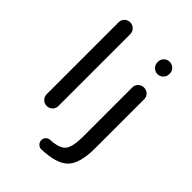

<svg xmlns="http://www.w3.org/2000/svg" viewBox="-272 -875 1218 1218"><g transform="rotate(45 337.0 -265.5)"><path d="M107.4 -52.7V-697.3Q107.4 -719.7 122.6 -734.9Q137.7 -750 159.7 -750Q181.6 -750 197.3 -734.4Q212.9 -718.8 212.9 -697.3V-52.7Q212.9 -30.3 197.3 -15.1Q181.6 0 159.7 0Q137.7 0 122.6 -15.6Q107.4 -31.2 107.4 -52.7ZM460.9 -697.3Q460.9 -719.7 476.6 -734.9Q492.2 -750 514.2 -750Q536.1 -750 551.8 -734.4Q567.4 -718.8 567.4 -697.3V-693.4Q567.4 -670.9 551.8 -655.3Q536.1 -639.6 514.2 -639.6Q492.2 -639.6 476.6 -655.3Q460.9 -670.9 460.9 -693.4ZM332 218.8Q315.4 219.7 302.7 208Q290 196.3 289.1 178.7Q288.1 163.1 299.3 150.4Q310.5 137.7 328.1 136.7Q408.2 132.8 434.6 99.6Q460.9 66.4 460.9 -25.4V-466.8Q460.9 -489.3 476.6 -504.4Q492.2 -519.5 514.2 -519.5Q536.1 -519.5 551.8 -504.4Q567.4 -489.3 567.4 -466.8V-30.3Q567.4 106.4 517.1 160.2Q466.8 213.9 332 218.8Z"/></g></svg>

Font: Rounded Mgen+ 2p medium
Style: Regular
Weight: 500
Designer: [Source Han Sans]
Ryoko NISHIZUKA  (kana & ideographs); Paul D. Hunt (Latin, Greek & Cyrillic); Wenlong ZHANG  (bopomofo
Version: Version 1.059.20150602